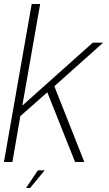

<svg xmlns="http://www.w3.org/2000/svg" viewBox="-24 -805 540 954"><path d="M-4.5 0H37.5L77 -228L211 -346.5L349 0H395L246 -376.5L488.5 -593H437L87 -280.5L175.5 -785H133.5ZM105.5 129H125.5L198 41.5H164Z"/></svg>

Font: Anybody Thin ExtraLight
Style: Italic
Weight: 250
Italic angle: -10°
Version: Version 1.113;gftools[0.9.25]